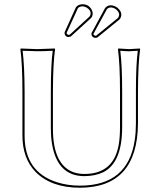

<svg xmlns="http://www.w3.org/2000/svg" viewBox="-20 -877 759 907"><path d="M370.1 -856.9Q399.4 -856.9 413.6 -830.1Q417.5 -821.3 418 -814Q417.5 -798.3 409.2 -791L314.5 -704.6Q305.7 -702.1 304.2 -702.1Q288.6 -702.1 285.2 -717.8Q284.7 -722.2 285.2 -724.6L338.4 -842.3Q348.6 -856.4 370.1 -856.9ZM441.4 -701.2Q437.5 -698.2 431.2 -698.2Q418 -698.2 412.6 -710.9Q411.1 -716.8 412.6 -721.2L475.6 -837.4Q485.4 -851.6 502.9 -852.1Q521 -851.1 534.2 -840.8Q552.2 -825.7 553.2 -809.1Q552.7 -793.9 544.4 -785.2ZM546.9 -444.8Q546.9 -573.7 537.1 -645L539.1 -647.9Q540.5 -647.9 589.8 -645L641.1 -647.9L642.1 -645Q632.3 -578.1 631.8 -444.8V-294.9Q629.9 8.8 357.9 9.8Q221.7 9.8 147.5 -65.4Q86.4 -129.4 85.9 -235.8V-444.8Q85.9 -573.7 76.2 -645L78.1 -647.9Q79.6 -647.9 155.8 -645L238.8 -647.9L240.2 -645Q230.5 -578.1 230 -444.8V-269Q230 -95.7 331.1 -62Q353.5 -55.2 378.9 -55.2Q515.6 -55.2 540.5 -191.4Q546.9 -227.5 546.9 -276.9ZM370.1 -847.2Q353.5 -846.2 347.7 -837.4L294.4 -721.2Q296.4 -713.9 304.2 -711.9Q308.1 -712.9 309.6 -713.4L402.8 -798.8Q407.7 -804.2 408.2 -814Q408.2 -830.1 388.2 -841.8Q378.9 -846.7 370.1 -847.2ZM435.1 -709 537.6 -792.5Q542.5 -799.3 543 -809.1Q541.5 -821.8 527.8 -833Q516.1 -841.8 502.9 -841.8Q490.2 -840.8 484.4 -832.5L421.4 -716.8Q420.4 -712.9 427.7 -709Q430.2 -708 431.2 -708Q431.6 -708.5 435.1 -709ZM557.1 -444.8V-276.9Q557.1 -107.4 466.8 -63Q429.7 -45.4 378.9 -44.9Q251 -44.9 225.6 -197.8Q220.2 -231.4 220.2 -269V-444.8Q220.2 -570.8 229 -637.2Q184.6 -634.8 156.2 -635Q127.9 -635.3 86.9 -637.2Q95.7 -565.9 96.2 -444.8V-235.8Q96.2 -65.9 247.6 -16.6Q298.8 0 357.9 0Q585.4 0 616.7 -216.3Q622.1 -252.9 622.1 -294.9V-444.8Q622.1 -570.8 630.9 -637.2Q606.9 -635.3 589.8 -634.8Q571.3 -634.8 548.3 -637.2Q557.1 -565.9 557.1 -444.8Z"/></svg>

Font: Linux Biolinum Outline O
Style: Bold
Weight: 700
Designer: Philipp H. Poll
Foundry: Philipp H. Poll
Version: Version 0.9.2